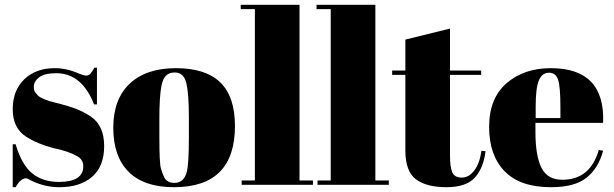

<svg xmlns="http://www.w3.org/2000/svg" viewBox="-20 -770 2559 800"><path d="M33 10V-169H45Q71 -82 115 -47Q159 -12 225 -12Q327 -12 327 -77Q327 -105 302 -119Q263 -141 202 -153Q134 -171 88 -201Q33 -237 33 -315Q33 -393 81 -439.5Q129 -486 209 -486Q258 -486 310 -463Q329 -455 339 -455Q349 -455 356 -462Q363 -469 373 -488H384V-335H372Q321 -465 214 -465Q167 -465 144 -448.5Q121 -432 121 -407Q121 -392 128 -383.5Q135 -375 139 -371Q143 -367 152 -362.5Q161 -358 167 -355.5Q173 -353 185.5 -349Q198 -345 204 -344Q272 -327 302 -314.5Q332 -302 359 -284Q414 -246 414 -161.5Q414 -77 364 -33.5Q314 10 227 10Q165 10 107 -19Q95 -27 88 -27Q66 -27 45 10Z M767 -197V-282Q767 -379 756.5 -423.5Q746 -468 708 -468Q686 -468 672.5 -455.5Q659 -443 653 -414Q644 -369 644 -277V-199Q644 -90 650.5 -68Q657 -46 664 -32Q675 -8 707 -8Q746 -8 758 -53Q767 -85 767 -197ZM959 -245Q959 10 705 10Q580 10 516 -54Q452 -118 452 -237.5Q452 -357 520.5 -421.5Q589 -486 713 -486Q837 -486 898 -426.5Q959 -367 959 -245Z M983 -750H1228V-18H1284V0H987V-18H1042V-732H983Z M1299 -750H1544V-18H1600V0H1303V-18H1358V-732H1299Z M1669 -143V-458H1614V-476H1669V-605L1855 -651V-476H1985V-458H1855V-121Q1855 -74 1864.5 -52Q1874 -30 1904 -30Q1934 -30 1956.5 -60Q1979 -90 1986 -142L2003 -140Q1995 -71 1959 -30.5Q1923 10 1840 10Q1757 10 1713 -23Q1669 -56 1669 -143Z M2275 -486Q2502 -486 2493 -258H2211V-219Q2211 -121 2236 -71Q2261 -21 2323 -21Q2439 -21 2475 -145L2493 -142Q2474 -70 2424.5 -30Q2375 10 2276 10Q2147 10 2082.5 -56.5Q2018 -123 2018 -241.5Q2018 -360 2090.5 -423Q2163 -486 2275 -486ZM2212 -278H2315V-327Q2315 -408 2305.5 -437.5Q2296 -467 2267.5 -467Q2239 -467 2225.5 -435.5Q2212 -404 2212 -327Z"/></svg>

Font: SVN-Abril Fatface
Style: Regular
Weight: 400
Designer: Veronika Burian, Jos? Scaglione
Foundry: TypeTogether
Version: Version 1.001